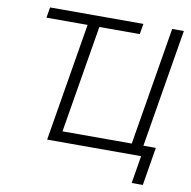

<svg xmlns="http://www.w3.org/2000/svg" viewBox="-93 -820 1061 1069"><g transform="rotate(10 437.0 -286.0)"><path d="M94.2 -668 104 -727.5H631.8L621.6 -668H393.1L292 -60.1H683.6L794.4 -727.5H860.4L749.5 -59.6H819.8L784.2 156.2H721.2L747.1 0H215.8L326.7 -668Z"/></g></svg>

Font: Inter Display Light
Style: Italic
Weight: 300
Italic angle: -9.39999°
Designer: Rasmus Andersson
Foundry: rsms
Version: Version 4.000;git-a52131595